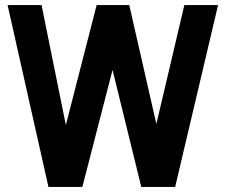

<svg xmlns="http://www.w3.org/2000/svg" viewBox="-20 -733 886 753"><path d="M534 0 359 -713H487L631 -81L535 0ZM170 0 10 -712V-713H143L271 -81L176 0ZM176 0 359 -713H487L303 0ZM535 0 703 -713H835V-712L667 0Z"/></svg>

Font: Foldit Medium
Style: Regular
Weight: 500
Version: Version 1.003